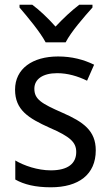

<svg xmlns="http://www.w3.org/2000/svg" viewBox="-20 -786 468 816"><path d="M174 -606H259C282 -651 338 -715 373 -754V-766H317C282 -739 252 -711 216 -673C184 -709 148 -743 117 -766H63V-754C98 -713 150 -651 174 -606ZM387 -147C387 -231 334 -268 245 -307C156 -346 126 -364 126 -409C126 -449 161 -475 223 -475C268 -475 311 -462 350 -443L380 -511C335 -533 285 -546 227 -546C118 -546 44 -494 44 -405C44 -319 100 -284 191 -243C279 -205 304 -181 304 -140C304 -92 270 -62 196 -62C140 -62 82 -82 45 -104V-23C82 -2 130 10 196 10C314 10 387 -44 387 -147Z"/></svg>

Font: Noto Sans Georgian SemiCondensed
Style: Regular
Weight: 400
Width: 4
Designer: Monotype Design Team, Akaki Razmadze
Foundry: Google LLC
Version: Version 2.005